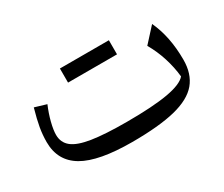

<svg xmlns="http://www.w3.org/2000/svg" viewBox="-85 -668 1035 887"><g transform="rotate(-30 433.0 -224.5)"><path d="M753.9 -143.6Q749 -194.3 732.4 -246.6Q715.8 -298.8 689.5 -343.8L759.3 -420.4Q802.2 -328.6 802.2 -205.6Q802.2 -129.9 763.2 -83.3Q724.1 -36.6 637.5 -15.1Q550.8 6.3 407.7 6.3Q230 6.3 147.2 -42Q64.5 -90.3 64.5 -190.9Q64.5 -228.5 71 -266.6Q77.6 -304.7 93.3 -359.9L155.3 -341.3Q138.7 -302.7 128.7 -263.4Q118.7 -224.1 118.7 -198.2Q118.7 -157.2 148.9 -132.8Q179.2 -108.4 247.8 -97.7Q316.4 -86.9 432.1 -86.9Q572.3 -86.9 650.9 -100.8Q729.5 -114.7 753.9 -143.6ZM287.6 -379.9V-455.1H548.8V-379.9Z"/></g></svg>

Font: Pinar DS3-Regular
Style: Regular
Weight: 400
Designer: Amin Abedi
Version: Version 2.000